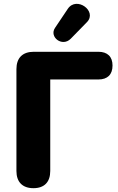

<svg xmlns="http://www.w3.org/2000/svg" viewBox="-20 -976 617 1005"><path d="M155 9C212 9 243 -23 243 -81V-560H495C543 -560 569 -586 569 -633C569 -679 543 -705 495 -705H157C98 -705 66 -673 66 -614V-81C66 -23 98 9 155 9ZM350 -773 435 -860C491 -917 381 -998 335 -930L268 -830C236 -783 305 -728 350 -773Z"/></svg>

Font: SN Pro Heavy
Style: Regular
Weight: 800
Designer: Tobias Whetton
Foundry: Supernotes
Version: Version 1.001;Glyphs 3.2 (3249)